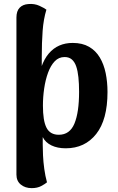

<svg xmlns="http://www.w3.org/2000/svg" viewBox="-20 -753 610 993"><path d="M144 220Q110 220 87.5 201.5Q65 183 65 150V-662Q65 -696 81.5 -713Q98 -730 126 -732Q158 -735 184 -723Q210 -711 220 -703Q205 -654 200.5 -593.5Q196 -533 196 -458V-297L172 -307Q179 -364 194 -406.5Q209 -449 232.5 -476.5Q256 -504 287 -517.5Q318 -531 356 -531Q406 -531 440.5 -511Q475 -491 496 -456Q517 -421 526.5 -375Q536 -329 536 -277Q536 -134 477.5 -60Q419 14 320 14Q277 14 246 -1Q215 -16 201 -44V-4Q201 18 202.5 51Q204 84 209 120.5Q214 157 223 190Q214 198 193.5 209Q173 220 144 220ZM284 -56Q341 -56 365 -114Q389 -172 389 -278Q389 -320 385.5 -353.5Q382 -387 374 -410Q366 -433 351.5 -445.5Q337 -458 314 -458Q284 -458 263 -436Q242 -414 228.5 -377Q215 -340 208.5 -295.5Q202 -251 202 -207Q202 -168 206.5 -139.5Q211 -111 220.5 -92.5Q230 -74 246 -65Q262 -56 284 -56Z"/></svg>

Font: Arima Thin
Style: Regular
Weight: 100
Designer: Joana Correia and Natanael Gama
Foundry: NDISCOVER
Version: Version 1.101;gftools[0.9.23]